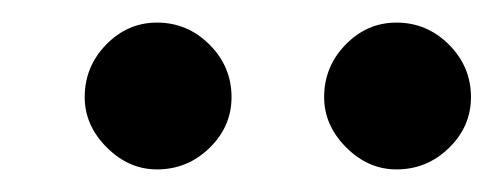

<svg xmlns="http://www.w3.org/2000/svg" viewBox="-20 -675 437 170"><path d="M397 -589Q397 -563 377.5 -544Q358 -525 331 -525Q306 -525 286.5 -544.5Q267 -564 267 -589Q267 -616 286 -635.5Q305 -655 331 -655Q358 -655 377.5 -635.5Q397 -616 397 -589ZM185 -589Q185 -563 165.5 -544Q146 -525 119 -525Q94 -525 74.5 -544.5Q55 -564 55 -589Q55 -616 74 -635.5Q93 -655 119 -655Q146 -655 165.5 -635.5Q185 -616 185 -589Z"/></svg>

Font: STIX
Style: Bold Italic
Weight: 700
Italic angle: -16.33°
Designer: MicroPress Inc., with final additions and corrections provided by Coen Hoffman, Elsevier (retired)
Version: Version 1.1.1